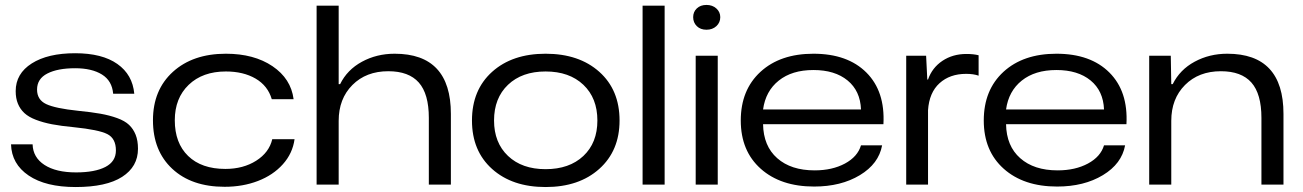

<svg xmlns="http://www.w3.org/2000/svg" viewBox="-20 -752 5306 782"><path d="M288.1 9.8Q166 9.8 96.7 -37.1Q27.3 -84 24.9 -164.1H112.8Q114.3 -110.8 161.1 -80.3Q208 -49.8 290 -49.8Q366.2 -49.8 409.2 -72Q452.1 -94.2 452.1 -139.2Q452.1 -188 417.2 -205.8Q382.3 -223.6 280.8 -233.9Q229 -238.8 192.1 -245.8Q155.3 -252.9 126 -264.2Q96.7 -275.4 79.3 -291.5Q62 -307.6 53 -329.6Q43.9 -351.6 43.9 -380.9Q43.9 -452.1 109.4 -493.7Q174.8 -535.2 286.1 -535.2Q396 -535.2 458 -491.5Q520 -447.8 526.9 -370.1H440.9Q436.5 -422.9 395.3 -448.5Q354 -474.1 286.1 -474.1Q214.8 -474.1 172.9 -452.6Q130.9 -431.2 130.9 -387.2Q130.9 -345.7 168 -328.1Q205.1 -310.5 297.9 -300.8Q352.5 -295.4 389.4 -288.8Q426.3 -282.2 457.3 -271Q488.3 -259.8 505.6 -243.4Q522.9 -227.1 532.5 -203.1Q542 -179.2 542 -146Q542 -73.2 477.5 -31.7Q413.1 9.8 288.1 9.8Z M895 8.8Q760.3 8.8 681.6 -64.5Q603 -137.7 603 -262.2Q603 -385.7 684.3 -459.5Q765.6 -533.2 899.9 -533.2Q1014.6 -533.2 1089.8 -482.4Q1165 -431.6 1175.8 -348.1H1086.9Q1070.8 -402.8 1021 -431.9Q971.2 -460.9 899.9 -460.9Q805.2 -460.9 748.5 -406.5Q691.9 -352.1 691.9 -262.2Q691.9 -169.4 746.3 -116.7Q800.8 -64 897.9 -64Q970.7 -64 1023.4 -97.4Q1076.2 -130.9 1088.9 -185.1H1179.7Q1171.9 -127.4 1132.1 -83Q1092.3 -38.6 1030.5 -14.9Q968.8 8.8 895 8.8Z M1269.5 0V-729H1359.4V-409.2H1365.2Q1394 -467.8 1454.1 -500.5Q1514.2 -533.2 1587.4 -533.2Q1816.4 -533.2 1816.4 -288.1V0H1726.6V-272Q1726.6 -369.6 1685.8 -415.8Q1645 -461.9 1561.5 -461.9Q1471.2 -461.9 1415.3 -405.8Q1359.4 -349.6 1359.4 -259.8V0Z M2202.1 9.8Q2066.4 9.8 1984.4 -63.7Q1902.3 -137.2 1902.3 -261.2Q1902.3 -385.7 1984.4 -459.5Q2066.4 -533.2 2202.1 -533.2Q2338.4 -533.2 2420.9 -459.5Q2503.4 -385.7 2503.4 -261.2Q2503.4 -138.2 2420.9 -64.2Q2338.4 9.8 2202.1 9.8ZM1992.2 -261.2Q1992.2 -170.9 2049.1 -116.9Q2106 -63 2202.1 -63Q2298.8 -63 2356 -116.7Q2413.1 -170.4 2413.1 -261.2Q2413.1 -352.5 2356 -406.7Q2298.8 -460.9 2202.1 -460.9Q2106 -460.9 2049.1 -406.7Q1992.2 -352.5 1992.2 -261.2Z M2597.2 0V-729H2687V0Z M2813.5 0V-524.9H2903.3V0ZM2803.2 -682.1Q2803.2 -703.6 2818.1 -717.8Q2833 -731.9 2857.4 -731.9Q2881.8 -731.9 2897.7 -717.5Q2913.6 -703.1 2913.6 -682.1Q2913.6 -660.2 2897.7 -645.5Q2881.8 -630.9 2857.4 -630.9Q2833 -630.9 2818.1 -645.5Q2803.2 -660.2 2803.2 -682.1Z M3295.9 7.8Q3159.7 7.8 3078.4 -64.7Q2997.1 -137.2 2997.1 -261.2Q2997.1 -385.7 3077.4 -459.5Q3157.7 -533.2 3293 -533.2Q3432.1 -533.2 3508.8 -456.5Q3585.4 -379.9 3578.1 -246.1H3087.9Q3089.4 -157.2 3145.5 -107.7Q3201.7 -58.1 3297.9 -58.1Q3369.6 -58.1 3421.4 -85.9Q3473.1 -113.8 3486.8 -160.2H3572.8Q3559.1 -85 3482.2 -38.6Q3405.3 7.8 3295.9 7.8ZM3087.9 -306.2H3486.8Q3483.9 -381.8 3432.1 -424.3Q3380.4 -466.8 3293 -466.8Q3205.6 -466.8 3151.9 -423.8Q3098.1 -380.9 3087.9 -306.2Z M3670.9 0V-524.9H3752L3756.8 -428.2H3759.8Q3776.4 -476.1 3818.4 -504.2Q3860.4 -532.2 3916 -532.2Q3945.3 -532.2 3965.8 -526.9V-443.8Q3944.8 -451.2 3915 -451.2Q3848.6 -451.2 3806.6 -413.1Q3764.6 -375 3759.8 -303.2V0Z M4285.6 7.8Q4149.4 7.8 4068.1 -64.7Q3986.8 -137.2 3986.8 -261.2Q3986.8 -385.7 4067.1 -459.5Q4147.5 -533.2 4282.7 -533.2Q4421.9 -533.2 4498.5 -456.5Q4575.2 -379.9 4567.9 -246.1H4077.6Q4079.1 -157.2 4135.3 -107.7Q4191.4 -58.1 4287.6 -58.1Q4359.4 -58.1 4411.1 -85.9Q4462.9 -113.8 4476.6 -160.2H4562.5Q4548.8 -85 4471.9 -38.6Q4395 7.8 4285.6 7.8ZM4077.6 -306.2H4476.6Q4473.6 -381.8 4421.9 -424.3Q4370.1 -466.8 4282.7 -466.8Q4195.3 -466.8 4141.6 -423.8Q4087.9 -380.9 4077.6 -306.2Z M4660.6 0V-524.9H4748.5L4750.5 -409.2H4756.3Q4785.6 -468.3 4845.7 -500.7Q4905.8 -533.2 4978.5 -533.2Q5207.5 -533.2 5207.5 -288.1V0H5117.7V-272Q5117.7 -369.6 5076.9 -415.8Q5036.1 -461.9 4952.6 -461.9Q4862.3 -461.9 4806.4 -405.8Q4750.5 -349.6 4750.5 -259.8V0Z"/></svg>

Font: Lumene Sans Expanded
Style: Regular
Weight: 400
Width: 7
Designer: Deni Anggara
Version: Version 1.003;Glyphs 3.1.2 (3151)